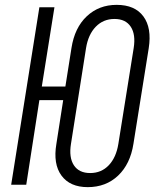

<svg xmlns="http://www.w3.org/2000/svg" viewBox="-20 -760 640 790"><path d="M341 10Q268 10 233 -37.5Q198 -85 212 -168L240 -348H142L88 0H26L142 -730H204L152 -404H249L274 -562Q287 -646 337 -693Q387 -740 460 -740Q535 -740 570 -692.5Q605 -645 592 -562L529 -168Q516 -85 466 -37.5Q416 10 341 10ZM351 -48Q397 -48 427.5 -80Q458 -112 467 -168L530 -562Q539 -618 518 -650Q497 -682 451 -682Q405 -682 374 -650Q343 -618 334 -562L272 -168Q263 -112 284 -80Q305 -48 351 -48Z"/></svg>

Font: NKDuy Mono ExtraLight
Style: Italic
Weight: 200
Italic angle: -9°
Monospace: yes
Designer: NKDuy
Foundry: NKDuy
Version: Version 2.251; ttfautohint (v1.8.4.7-5d5b)